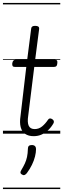

<svg xmlns="http://www.w3.org/2000/svg" viewBox="-20 -905 428 1300"><path d="M208 17Q173 17 150.5 1.5Q128 -14 120 -44.5Q112 -75 119 -120L158 -452H80Q69 -452 65.5 -458Q62 -464 63 -476Q65 -488 70 -494Q75 -500 85 -500H164L191 -711Q192 -721 198.5 -725.5Q205 -730 218 -730Q233 -730 239.5 -725Q246 -720 245 -709L218 -500H352Q363 -500 366.5 -494Q370 -488 368 -476Q367 -463 362 -457.5Q357 -452 346 -452H212L171 -121Q164 -76 174.5 -53.5Q185 -31 215 -31Q243 -31 265 -49Q287 -67 305 -94Q310 -102 317.5 -103Q325 -104 334 -98Q343 -92 344.5 -84.5Q346 -77 342 -70Q328 -45 308 -25.5Q288 -6 263 5.5Q238 17 208 17ZM129 277Q120 272 118.5 265.5Q117 259 124 247Q139 222 148.5 201.5Q158 181 163 157.5Q168 134 169 101Q169 89 175.5 83Q182 77 195 77Q210 77 217 84.5Q224 92 224 104Q224 127 217 155Q210 183 196 211.5Q182 240 162 267Q155 276 147 279.5Q139 283 129 277ZM0 365H388V375H0ZM0 -20H388V0H0ZM0 -505H388V-500H0ZM0 -885H388V-875H0Z"/></svg>

Font: Playwrite GB J Guides
Style: Italic
Weight: 400
Italic angle: -7.01216°
Designer: Veronika Burian, José Scaglione
Foundry: TypeTogether
Version: Version 1.003